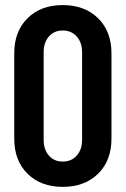

<svg xmlns="http://www.w3.org/2000/svg" viewBox="-20 -728 495 756"><path d="M36.1 -182.1V-518.1Q36.1 -604.5 88.4 -656.2Q140.6 -708 227.1 -708Q313.5 -708 366.2 -656.2Q418.9 -604.5 418.9 -518.1V-182.1Q418.9 -95.7 366.2 -43.9Q313.5 7.8 227.1 7.8Q140.6 7.8 88.4 -43.9Q36.1 -95.7 36.1 -182.1ZM303.2 -176.8V-522.9Q303.2 -560.5 282.2 -584.2Q261.2 -607.9 227.1 -607.9Q192.9 -607.9 172.4 -584.2Q151.9 -560.5 151.9 -522.9V-176.8Q151.9 -139.2 172.4 -115.5Q192.9 -91.8 227.1 -91.8Q261.2 -91.8 282.2 -115.5Q303.2 -139.2 303.2 -176.8Z"/></svg>

Font: Barlow Condensed SemiBold
Style: Regular
Weight: 600
Width: 3
Designer: Jeremy Tribby
Foundry: Tribby Type
Version: Version 1.422;hotconv 1.0.109;makeotfexe 2.5.65596